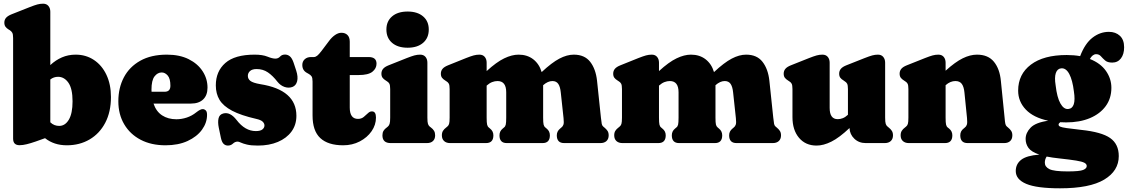

<svg xmlns="http://www.w3.org/2000/svg" viewBox="-20 -775 6109 1040"><path d="M252.5 -711.5V-422.5Q281.5 -449.5 315.5 -464.2Q349.5 -479 390 -479Q445.5 -479 488.8 -450.2Q532 -421.5 556.5 -369.8Q581 -318 581 -249.5Q581 -169 550.2 -110.2Q519.5 -51.5 465.5 -19.8Q411.5 12 342 12Q272.5 12 224 -26.5L173.5 -8.5Q146 1 124.8 6.2Q103.5 11.5 86 11.5Q51 11.5 51 -24V-569Q51 -590 46.2 -598Q41.5 -606 33 -611.5L27 -615Q15.5 -622 9.5 -630.5Q3.5 -639 3.5 -652.5Q3.5 -667.5 12.5 -678.2Q21.5 -689 42.5 -697.5L141 -736.5Q166.5 -746.5 182 -750.8Q197.5 -755 213.5 -755Q232 -755 242.2 -742.8Q252.5 -730.5 252.5 -711.5ZM294.5 -359Q271 -359 252.5 -344.5V-112.5Q263.5 -102 275.5 -97.5Q287.5 -93 300.5 -93Q333 -93 353 -127Q373 -161 373 -226Q373 -295 350.5 -327Q328 -359 294.5 -359Z M1104 -300.5Q1104 -259 1080.5 -236.5Q1057 -214 1015 -214H811.5Q826 -171 858.2 -150Q890.5 -129 935.5 -129Q963.5 -129 991.5 -138.2Q1019.5 -147.5 1042.5 -166Q1066.5 -185 1079 -184Q1088 -183.5 1094.8 -176.8Q1101.5 -170 1101.5 -153Q1101.5 -110 1074 -72.2Q1046.5 -34.5 996 -11.2Q945.5 12 876.5 12Q799 12 741.8 -18Q684.5 -48 652.8 -101.8Q621 -155.5 621 -226.5Q621 -299 651 -356Q681 -413 739.8 -446Q798.5 -479 884 -479Q953 -479 1002 -454.5Q1051 -430 1077.5 -389.2Q1104 -348.5 1104 -300.5ZM800.5 -289Q800.5 -283.5 801 -278H871.5Q903 -278 903 -310.5Q903 -349 888.5 -365.8Q874 -382.5 856 -382.5Q833.5 -382.5 817 -361.2Q800.5 -340 800.5 -289Z M1365.5 -65Q1390.5 -65 1401.5 -74Q1412.5 -83 1412.5 -95.5Q1412.5 -106.5 1402.8 -116Q1393 -125.5 1368 -131Q1285 -150 1237.2 -175.2Q1189.5 -200.5 1169.2 -234Q1149 -267.5 1149 -312.5Q1149 -388.5 1200.5 -433.8Q1252 -479 1359 -479Q1402.5 -479 1428.8 -468.2Q1455 -457.5 1471.5 -457.5Q1487 -457.5 1497 -468.5Q1507 -479.5 1524 -479.5Q1538.5 -479.5 1550.2 -469.8Q1562 -460 1570.5 -435L1584.5 -392.5Q1595.5 -358.5 1589.5 -335Q1583.5 -311.5 1564 -304Q1543.5 -296.5 1521.5 -304Q1499.5 -311.5 1483 -332Q1457.5 -365 1431 -383Q1404.5 -401 1370 -401Q1346 -401 1334.2 -390.2Q1322.5 -379.5 1322.5 -364Q1322.5 -347.5 1336.2 -336.8Q1350 -326 1390.5 -319Q1585.5 -288 1585.5 -147.5Q1585.5 -98.5 1558.8 -62.2Q1532 -26 1485 -6.2Q1438 13.5 1377 13.5Q1340 13.5 1318.2 8.2Q1296.5 3 1285 -2.5Q1273.5 -8 1267.5 -8Q1253 -8 1241.8 2.8Q1230.5 13.5 1214.5 13.5Q1201 13.5 1191.2 4.2Q1181.5 -5 1176.5 -28.5L1165 -83.5Q1159 -113 1163.8 -134Q1168.5 -155 1190 -160.5Q1226.5 -170 1261.5 -125Q1307.5 -65 1365.5 -65Z M1650 -376 1642 -380.5Q1617.5 -394 1617.5 -423Q1617.5 -442 1630.5 -454Q1643.5 -466 1664.5 -466H1680Q1689 -466 1698.2 -473.2Q1707.5 -480.5 1721.5 -499L1763 -554Q1777.5 -573.5 1795 -585.5Q1812.5 -597.5 1829.5 -597.5Q1850 -597.5 1862.2 -585.2Q1874.5 -573 1874.5 -549V-466H1977Q2019.5 -466 2019.5 -430Q2019.5 -404 1997 -386.2Q1974.5 -368.5 1922.5 -368.5H1874.5V-192.5Q1874.5 -131 1919 -131Q1937.5 -131 1950.2 -141.5Q1963 -152 1973.5 -162.2Q1984 -172.5 1996 -171.5Q2016.5 -171 2016.5 -138Q2016.5 -98.5 1992.8 -64.2Q1969 -30 1928.8 -9Q1888.5 12 1839 12Q1757 12 1715 -27Q1673 -66 1673 -149.5V-333.5Q1673 -353 1667.8 -361.2Q1662.5 -369.5 1650 -376Z M2188 -516.5Q2134.5 -516.5 2103.8 -543Q2073 -569.5 2073 -615Q2073 -660 2103.8 -686.2Q2134.5 -712.5 2188 -712.5Q2241 -712.5 2271.8 -686.2Q2302.5 -660 2302.5 -615Q2302.5 -569.5 2271.8 -543Q2241 -516.5 2188 -516.5ZM2295 -435.5V-138Q2295 -113 2298.2 -103.8Q2301.5 -94.5 2307.5 -89.5L2314 -84.5Q2325 -76.5 2331 -66.5Q2337 -56.5 2337 -42Q2337 -22 2325.2 -11Q2313.5 0 2292.5 0H2096Q2051.5 0 2051.5 -42Q2051.5 -56.5 2057.5 -66.5Q2063.5 -76.5 2075 -84.5L2081 -89.5Q2087 -94.5 2090.2 -103.8Q2093.5 -113 2093.5 -138V-292.5Q2093.5 -313.5 2089 -321.8Q2084.5 -330 2075.5 -335L2069.5 -339Q2058 -346 2052 -354.2Q2046 -362.5 2046 -376Q2046 -391 2055 -402Q2064 -413 2085.5 -421.5L2183.5 -460.5Q2209 -470.5 2224.5 -474.8Q2240 -479 2256 -479Q2274.5 -479 2284.8 -466.8Q2295 -454.5 2295 -435.5Z M2616 -435.5V-390Q2669.5 -439 2711.2 -459Q2753 -479 2789 -479Q2836 -479 2868.5 -453.8Q2901 -428.5 2914 -384.5Q2969 -436 3010 -457.5Q3051 -479 3088 -479Q3146.5 -479 3176.8 -440.2Q3207 -401.5 3214 -337.5L3235 -138Q3237.5 -113 3239.5 -103.8Q3241.5 -94.5 3247.5 -89.5L3253.5 -84.5Q3264.5 -75.5 3270.8 -66Q3277 -56.5 3277 -42Q3277 -22 3265 -11Q3253 0 3232.5 0H3036Q2996 0 2996 -42Q2996 -64 3014 -78.5L3021 -84.5Q3028 -89.5 3031.8 -99.5Q3035.5 -109.5 3032.5 -135.5L3017.5 -274.5Q3014.5 -305 3004 -320.5Q2993.5 -336 2972 -336Q2947.5 -336 2922 -313.5V-138Q2922 -110.5 2924.5 -100.2Q2927 -90 2934 -84.5L2941 -78.5Q2958.5 -64.5 2958.5 -42Q2958.5 0 2919 0H2725Q2685.5 0 2685.5 -42Q2685.5 -64.5 2703 -78.5L2710 -84.5Q2717 -89.5 2719.5 -100Q2722 -110.5 2722 -138V-275Q2722 -336 2675 -336Q2660.5 -336 2646 -330.5Q2631.5 -325 2617.5 -312.5L2616 -311V-138Q2616 -110.5 2618.5 -100Q2621 -89.5 2627.5 -84.5L2634.5 -78.5Q2652.5 -64.5 2652.5 -42Q2652.5 0 2612.5 0H2418Q2397.5 0 2385.5 -11Q2373.5 -22 2373.5 -42Q2373.5 -56.5 2379.5 -66.2Q2385.5 -76 2397 -84.5L2403 -89.5Q2409.5 -94.5 2412.5 -103.8Q2415.5 -113 2415.5 -138V-292.5Q2415.5 -313.5 2411 -321.8Q2406.5 -330 2397.5 -335L2391.5 -339Q2380 -346 2374 -354.2Q2368 -362.5 2368 -376Q2368 -391 2377 -402Q2386 -413 2407.5 -421.5L2504.5 -460.5Q2530 -470.5 2545.5 -474.8Q2561 -479 2577 -479Q2595.5 -479 2605.8 -466.8Q2616 -454.5 2616 -435.5Z M3549.5 -435.5V-390Q3603 -439 3644.8 -459Q3686.5 -479 3722.5 -479Q3769.5 -479 3802 -453.8Q3834.5 -428.5 3847.5 -384.5Q3902.5 -436 3943.5 -457.5Q3984.5 -479 4021.5 -479Q4080 -479 4110.2 -440.2Q4140.5 -401.5 4147.5 -337.5L4168.5 -138Q4171 -113 4173 -103.8Q4175 -94.5 4181 -89.5L4187 -84.5Q4198 -75.5 4204.2 -66Q4210.5 -56.5 4210.5 -42Q4210.5 -22 4198.5 -11Q4186.5 0 4166 0H3969.5Q3929.5 0 3929.5 -42Q3929.5 -64 3947.5 -78.5L3954.5 -84.5Q3961.5 -89.5 3965.2 -99.5Q3969 -109.5 3966 -135.5L3951 -274.5Q3948 -305 3937.5 -320.5Q3927 -336 3905.5 -336Q3881 -336 3855.5 -313.5V-138Q3855.5 -110.5 3858 -100.2Q3860.5 -90 3867.5 -84.5L3874.5 -78.5Q3892 -64.5 3892 -42Q3892 0 3852.5 0H3658.5Q3619 0 3619 -42Q3619 -64.5 3636.5 -78.5L3643.5 -84.5Q3650.5 -89.5 3653 -100Q3655.5 -110.5 3655.5 -138V-275Q3655.5 -336 3608.5 -336Q3594 -336 3579.5 -330.5Q3565 -325 3551 -312.5L3549.5 -311V-138Q3549.5 -110.5 3552 -100Q3554.5 -89.5 3561 -84.5L3568 -78.5Q3586 -64.5 3586 -42Q3586 0 3546 0H3351.5Q3331 0 3319 -11Q3307 -22 3307 -42Q3307 -56.5 3313 -66.2Q3319 -76 3330.5 -84.5L3336.5 -89.5Q3343 -94.5 3346 -103.8Q3349 -113 3349 -138V-292.5Q3349 -313.5 3344.5 -321.8Q3340 -330 3331 -335L3325 -339Q3313.5 -346 3307.5 -354.2Q3301.5 -362.5 3301.5 -376Q3301.5 -391 3310.5 -402Q3319.5 -413 3341 -421.5L3438 -460.5Q3463.5 -470.5 3479 -474.8Q3494.5 -479 3510.5 -479Q3529 -479 3539.2 -466.8Q3549.5 -454.5 3549.5 -435.5Z M4272.5 -141V-292.5Q4272.5 -313.5 4268 -321.8Q4263.5 -330 4254.5 -335L4248.5 -339Q4237 -346 4231 -354.2Q4225 -362.5 4225 -376Q4225 -391 4234 -402Q4243 -413 4264.5 -421.5L4362.5 -460.5Q4388 -470.5 4403.5 -474.8Q4419 -479 4435 -479Q4453.5 -479 4463.8 -466.8Q4474 -454.5 4474 -435.5V-190.5Q4474 -129.5 4517.5 -129.5Q4531.5 -129.5 4545 -134.8Q4558.5 -140 4572 -152.5L4573 -153.5V-292.5Q4573 -313.5 4568.5 -321.8Q4564 -330 4555 -335L4549.5 -339Q4537.5 -346 4531.5 -354.2Q4525.5 -362.5 4525.5 -376Q4525.5 -391 4534.5 -402Q4543.5 -413 4565 -421.5L4663.5 -460.5Q4689 -470.5 4704.5 -474.8Q4720 -479 4735.5 -479Q4754 -479 4764.2 -466.8Q4774.5 -454.5 4774.5 -435.5V-138Q4774.5 -113 4777.8 -103.8Q4781 -94.5 4787.5 -89.5L4793.5 -84.5Q4804.5 -76 4810.8 -66.2Q4817 -56.5 4817 -42Q4817 -22 4805 -11Q4793 0 4772.5 0H4669Q4632.5 0 4607.8 -23.5Q4583 -47 4581.5 -81.5Q4526 -29 4483.2 -7.8Q4440.5 13.5 4403 13.5Q4343.5 13.5 4308 -28.5Q4272.5 -70.5 4272.5 -141Z M5102 -435.5V-392Q5154.5 -439.5 5194.8 -459.2Q5235 -479 5272 -479Q5332.5 -479 5364 -440.2Q5395.5 -401.5 5401.5 -336L5421.5 -138Q5423.5 -113 5425.8 -103.8Q5428 -94.5 5434 -89.5L5440 -84.5Q5451 -75.5 5457.2 -66Q5463.5 -56.5 5463.5 -42Q5463.5 -22 5451.8 -11Q5440 0 5419 0H5221Q5181.5 0 5181.5 -42Q5181.5 -65 5199.5 -78.5L5206.5 -84.5Q5213.5 -89.5 5217 -99.5Q5220.5 -109.5 5218 -135.5L5204 -274.5Q5201 -305 5189.8 -320.5Q5178.5 -336 5155 -336Q5142 -336 5128.8 -330.8Q5115.5 -325.5 5102 -313.5V-138Q5102 -110.5 5104.5 -100Q5107 -89.5 5113.5 -84.5L5121 -78.5Q5138.5 -64.5 5138.5 -42Q5138.5 0 5098.5 0H4903Q4882.5 0 4870.5 -11Q4858.5 -22 4858.5 -42Q4858.5 -56.5 4864.5 -66.2Q4870.5 -76 4882 -84.5L4888 -89.5Q4894.5 -94.5 4897.5 -103.8Q4900.5 -113 4900.5 -138V-292.5Q4900.5 -313.5 4896 -321.8Q4891.5 -330 4882.5 -335L4876.5 -339Q4865 -346 4859 -354.2Q4853 -362.5 4853 -376Q4853 -391 4862 -402Q4871 -413 4892.5 -421.5L4990.5 -460.5Q5016 -470.5 5031.5 -474.8Q5047 -479 5063 -479Q5081.5 -479 5091.8 -466.8Q5102 -454.5 5102 -435.5Z M5836 -71.5Q5947 -60 5993.5 -27.2Q6040 5.5 6040 70.5Q6040 150.5 5961.2 197.8Q5882.5 245 5722 245Q5596 245 5539 221Q5482 197 5482 151.5Q5482 113.5 5511.5 90.5Q5541 67.5 5610 62.5Q5566 47.5 5550.8 26Q5535.5 4.5 5535.5 -22.5Q5535.5 -55.5 5562.5 -83.5Q5589.5 -111.5 5658 -121Q5578 -138 5536.5 -181.5Q5495 -225 5495 -284Q5495 -373 5564 -425Q5633 -477 5758 -477Q5796.5 -477 5830.5 -471L5831 -471.5Q5857 -539.5 5897.8 -571Q5938.5 -602.5 5986.5 -602.5Q6023 -602.5 6046 -581.2Q6069 -560 6069 -519Q6069 -481.5 6051.8 -458.8Q6034.5 -436 6004.5 -436Q5979 -436 5966 -447.5Q5953 -459 5943.2 -470.2Q5933.5 -481.5 5917.5 -481.5Q5898 -481.5 5883.5 -455.5Q5941.5 -432.5 5970.8 -390.5Q6000 -348.5 6000 -299.5Q6000 -242.5 5969.5 -200.5Q5939 -158.5 5883.8 -135.2Q5828.5 -112 5754.5 -112Q5738.5 -112 5723 -113Q5714 -106.5 5714 -100Q5714 -93 5722.8 -89Q5731.5 -85 5757.5 -81.2Q5783.5 -77.5 5836 -71.5ZM5728.5 -405Q5707 -403 5699 -379.2Q5691 -355.5 5698 -313Q5705.5 -247 5723.8 -214.8Q5742 -182.5 5766 -184.5Q5811 -188.5 5797 -279.5Q5789.5 -341 5772 -374Q5754.5 -407 5728.5 -405ZM5639.5 106.5Q5639.5 128.5 5664 141Q5688.5 153.5 5763 153.5Q5828 153.5 5847.2 145.5Q5866.5 137.5 5866.5 124.5Q5866.5 113.5 5854 106.8Q5841.5 100 5809.2 94.8Q5777 89.5 5717 83Q5679 79 5649.5 73Q5639.5 87.5 5639.5 106.5Z"/></svg>

Font: Fraunces 72pt S100 Black
Style: Regular
Weight: 900
Version: Version 1.000; ttfautohint (v1.8.3)